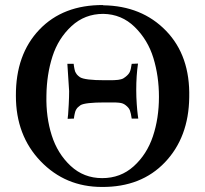

<svg xmlns="http://www.w3.org/2000/svg" viewBox="-20 -727 813 761"><path d="M730 -341Q728 -183 634 -84Q540 15 384 14Q239 14 141 -88Q43 -190 43 -347Q42 -511 136 -609.5Q230 -708 389 -707V-706Q542 -704 638 -605Q734 -506 730 -341ZM610 -343Q610 -425 588 -497Q566 -569 514 -620Q462 -671 389 -672Q316 -672 263.5 -623.5Q211 -575 188 -503.5Q165 -432 164 -348Q162 -263 185 -190.5Q208 -118 260 -69.5Q312 -21 385 -21Q458 -21 510 -68Q562 -115 586 -186.5Q610 -258 610 -343ZM528 -257H502Q499 -278 495 -289Q491 -300 478 -310Q473 -314 467 -316.5Q461 -319 451 -320Q441 -321 435.5 -321Q430 -321 415 -321Q400 -321 396 -321Q317 -321 299 -310Q295 -307 291.5 -304Q288 -301 286 -299Q284 -297 282 -293Q280 -289 279 -287Q278 -285 277 -280Q276 -275 275.5 -273.5Q275 -272 274 -265.5Q273 -259 273 -257L248 -256Q249 -263 250 -274Q251 -285 252.5 -314Q254 -343 254 -366L247 -474H272Q272 -472 273 -465.5Q274 -459 274.5 -457Q275 -455 276 -450Q277 -445 278 -443Q279 -441 281 -437.5Q283 -434 285 -431.5Q287 -429 290 -426.5Q293 -424 297 -421Q316 -409 395 -409Q397 -409 408.5 -409Q420 -409 423 -409Q426 -409 435 -409.5Q444 -410 448 -410.5Q452 -411 458.5 -412.5Q465 -414 469 -416.5Q473 -419 477 -422Q490 -432 494.5 -442Q499 -452 502 -474L527 -475Q520 -428 520 -370Q520 -343 522 -314.5Q524 -286 526 -272Z"/></svg>

Font: GFS Artemisia
Style: Regular
Weight: 400
Designer: Takis Katsoulidis and George D. Matthiopoulos
Foundry: Takis Katsoulidis and George D. Matthiopoulos
Version: Version 1.0